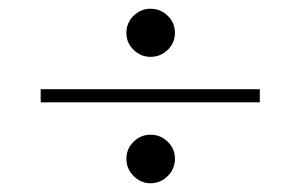

<svg xmlns="http://www.w3.org/2000/svg" viewBox="-20 -574 689 439"><path d="M324 -266Q347 -266 363.5 -250Q380 -234 380 -211Q380 -188 363.5 -171.5Q347 -155 324 -155Q302 -155 285.5 -171.5Q269 -188 269 -211Q269 -234 285.5 -250Q302 -266 324 -266ZM324 -554Q347 -554 363.5 -538Q380 -522 380 -499Q380 -476 363.5 -460Q347 -444 324 -444Q302 -444 285.5 -460Q269 -476 269 -499Q269 -522 285.5 -538Q302 -554 324 -554ZM574 -370V-340H73V-370Z"/></svg>

Font: Playfair Display
Style: Regular
Weight: 400
Designer: Claus Eggers Sørensen
Foundry: Claus Eggers Sørensen
Version: Version 1.203